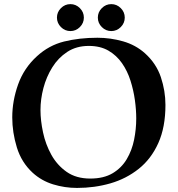

<svg xmlns="http://www.w3.org/2000/svg" viewBox="-20 -905 870 940"><path d="M40 -330.1Q40 -411.1 68.6 -491.5Q97.2 -571.8 161.1 -629.9Q219.2 -683.1 293.7 -701.7Q368.2 -720.2 457 -720.2Q521 -720.2 582.5 -702.6Q644 -685.1 689.9 -644Q745.1 -594.2 767.6 -527.1Q790 -460 790 -391.1Q790 -282.2 755.1 -204.6Q720.2 -127 659.2 -78.4Q598.1 -29.8 520.5 -7.3Q442.9 15.1 356.9 15.1Q296.9 15.1 240 -2.4Q183.1 -20 140.1 -59.1Q85 -109.9 62.5 -183.3Q40 -256.8 40 -330.1ZM178.2 -366.2Q178.2 -315.4 190.7 -256.8Q203.1 -198.2 231.4 -147.2Q259.8 -96.2 306.4 -63.5Q353 -30.8 421.9 -30.8Q487.8 -30.8 531.5 -56.9Q575.2 -83 600.6 -126Q626 -168.9 636.5 -220.9Q647 -272.9 647 -325.2Q647 -367.2 640.4 -415Q633.8 -462.9 618.9 -510Q604 -557.1 577.4 -595.5Q550.8 -633.8 511 -657Q471.2 -680.2 415 -680.2Q354 -680.2 309.6 -651.1Q265.1 -622.1 236.1 -575.4Q207 -528.8 192.6 -474.1Q178.2 -419.4 178.2 -366.2ZM459 -818.8Q459 -845.7 478.5 -865.2Q498 -884.8 524.9 -884.8Q551.8 -884.8 571.3 -865.2Q590.8 -845.7 590.8 -818.8Q590.8 -792 571.3 -772.5Q551.8 -752.9 524.9 -752.9Q498 -752.9 478.5 -772.5Q459 -792 459 -818.8ZM258.8 -818.8Q258.8 -845.7 278.3 -865.2Q297.9 -884.8 324.7 -884.8Q351.6 -884.8 371.1 -865.2Q390.6 -845.7 390.6 -818.8Q390.6 -792 371.1 -772.5Q351.6 -752.9 324.7 -752.9Q297.9 -752.9 278.3 -772.5Q258.8 -792 258.8 -818.8Z"/></svg>

Font: Aref Ruqaa
Style: Bold
Weight: 700
Designer: Abdullah Aref
Version: Version 1.002